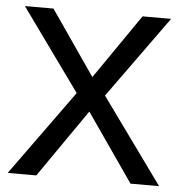

<svg xmlns="http://www.w3.org/2000/svg" viewBox="-49 -696 702 743"><g transform="rotate(5 302.0 -324.5)"><path d="M596 0H485L302 -264L119 0H8L247 -331L18 -649H129L302 -398L475 -649H586L357 -331Z"/></g></svg>

Font: Play
Style: Regular
Weight: 400
Designer: Jonas Hecksher
Foundry: Jonas Hecksher, Playtypeª, e-types AS
Version: Version 1.002